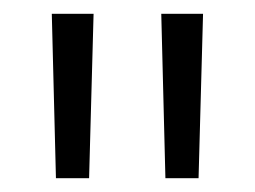

<svg xmlns="http://www.w3.org/2000/svg" viewBox="-20 -683 369 278"><path d="M109 -425H61L55 -663H115.5ZM267.5 -425H219.5L213.5 -663H274Z"/></svg>

Font: Anek Tamil Light
Style: Regular
Weight: 300
Designer: Aadarsh Rajan (Tamil), Yesha Goshar (Latin)
Foundry: Ek Type
Version: Version 1.003